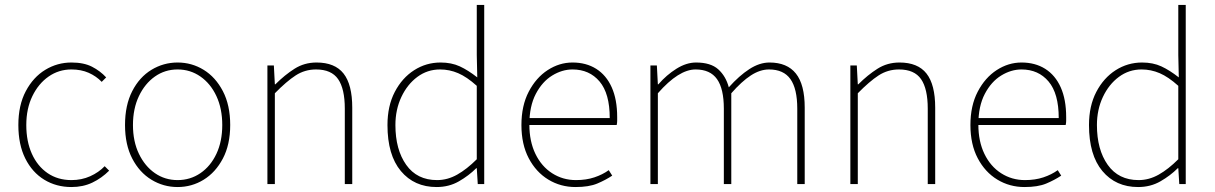

<svg xmlns="http://www.w3.org/2000/svg" viewBox="-20 -742 4896 774"><path d="M268 12Q207 12 158.5 -17.5Q110 -47 82 -103Q54 -159 54 -238Q54 -318 84 -374.5Q114 -431 162.5 -460.5Q211 -490 268 -490Q318 -490 351 -473Q384 -456 408 -430L390 -412Q368 -435 337.5 -448.5Q307 -462 268 -462Q217 -462 176 -433.5Q135 -405 110.5 -354.5Q86 -304 86 -238Q86 -172 108.5 -122Q131 -72 172 -44Q213 -16 268 -16Q309 -16 343.5 -31.5Q378 -47 402 -72L420 -54Q390 -24 352.5 -6Q315 12 268 12Z M696 12Q639 12 590.5 -17.5Q542 -47 513 -103Q484 -159 484 -238Q484 -318 513 -374.5Q542 -431 590.5 -460.5Q639 -490 696 -490Q753 -490 801 -460.5Q849 -431 878.5 -374.5Q908 -318 908 -238Q908 -159 878.5 -103Q849 -47 801 -17.5Q753 12 696 12ZM696 -16Q747 -16 788 -44Q829 -72 852.5 -122Q876 -172 876 -238Q876 -304 852.5 -354.5Q829 -405 788 -433.5Q747 -462 696 -462Q645 -462 604.5 -433.5Q564 -405 540 -354.5Q516 -304 516 -238Q516 -172 540 -122Q564 -72 604.5 -44Q645 -16 696 -16Z M1058 0V-478H1084L1088 -402H1090Q1128 -440 1167.5 -465Q1207 -490 1256 -490Q1330 -490 1365 -445.5Q1400 -401 1400 -308V0H1370V-304Q1370 -384 1343 -423Q1316 -462 1254 -462Q1209 -462 1172 -438Q1135 -414 1088 -366V0Z M1740 12Q1650 12 1596 -52.5Q1542 -117 1542 -238Q1542 -315 1571.5 -371.5Q1601 -428 1649.5 -459Q1698 -490 1756 -490Q1800 -490 1833.5 -474.5Q1867 -459 1904 -430L1902 -520V-722H1932V0H1906L1902 -64H1900Q1870 -34 1830 -11Q1790 12 1740 12ZM1742 -16Q1784 -16 1823 -38Q1862 -60 1902 -100V-396Q1862 -432 1827 -447Q1792 -462 1754 -462Q1703 -462 1662.5 -432Q1622 -402 1598 -351Q1574 -300 1574 -238Q1574 -139 1617.5 -77.5Q1661 -16 1742 -16Z M2300 12Q2240 12 2190.5 -18Q2141 -48 2111.5 -104Q2082 -160 2082 -238Q2082 -316 2111.5 -372.5Q2141 -429 2188 -459.5Q2235 -490 2288 -490Q2343 -490 2383.5 -464.5Q2424 -439 2446 -390Q2468 -341 2468 -270Q2468 -263 2468 -255Q2468 -247 2466 -238H2098V-266H2438Q2438 -365 2397 -413.5Q2356 -462 2288 -462Q2246 -462 2206 -437.5Q2166 -413 2140 -363.5Q2114 -314 2114 -240Q2114 -172 2138.5 -121.5Q2163 -71 2206 -43.5Q2249 -16 2302 -16Q2343 -16 2376 -27Q2409 -38 2434 -56L2448 -34Q2421 -16 2387.5 -2Q2354 12 2300 12Z M2602 0V-478H2628L2632 -402H2634Q2667 -440 2707 -465Q2747 -490 2786 -490Q2845 -490 2875.5 -462.5Q2906 -435 2918 -390Q2960 -437 3001 -463.5Q3042 -490 3082 -490Q3153 -490 3188.5 -445.5Q3224 -401 3224 -308V0H3194V-304Q3194 -384 3166.5 -423Q3139 -462 3080 -462Q3044 -462 3007 -438Q2970 -414 2928 -366V0H2898V-304Q2898 -384 2870.5 -423Q2843 -462 2784 -462Q2716 -462 2632 -366V0Z M3408 0V-478H3434L3438 -402H3440Q3478 -440 3517.5 -465Q3557 -490 3606 -490Q3680 -490 3715 -445.5Q3750 -401 3750 -308V0H3720V-304Q3720 -384 3693 -423Q3666 -462 3604 -462Q3559 -462 3522 -438Q3485 -414 3438 -366V0Z M4110 12Q4050 12 4000.5 -18Q3951 -48 3921.5 -104Q3892 -160 3892 -238Q3892 -316 3921.5 -372.5Q3951 -429 3998 -459.5Q4045 -490 4098 -490Q4153 -490 4193.5 -464.5Q4234 -439 4256 -390Q4278 -341 4278 -270Q4278 -263 4278 -255Q4278 -247 4276 -238H3908V-266H4248Q4248 -365 4207 -413.5Q4166 -462 4098 -462Q4056 -462 4016 -437.5Q3976 -413 3950 -363.5Q3924 -314 3924 -240Q3924 -172 3948.5 -121.5Q3973 -71 4016 -43.5Q4059 -16 4112 -16Q4153 -16 4186 -27Q4219 -38 4244 -56L4258 -34Q4231 -16 4197.5 -2Q4164 12 4110 12Z M4568 12Q4478 12 4424 -52.5Q4370 -117 4370 -238Q4370 -315 4399.5 -371.5Q4429 -428 4477.5 -459Q4526 -490 4584 -490Q4628 -490 4661.5 -474.5Q4695 -459 4732 -430L4730 -520V-722H4760V0H4734L4730 -64H4728Q4698 -34 4658 -11Q4618 12 4568 12ZM4570 -16Q4612 -16 4651 -38Q4690 -60 4730 -100V-396Q4690 -432 4655 -447Q4620 -462 4582 -462Q4531 -462 4490.5 -432Q4450 -402 4426 -351Q4402 -300 4402 -238Q4402 -139 4445.5 -77.5Q4489 -16 4570 -16Z"/></svg>

Font: SourceSans3VF
Style: Regular
Weight: 200
Designer: Paul D. Hunt
Foundry: Adobe
Version: Version 3.052;hotconv 1.1.0;makeotfexe 2.6.0